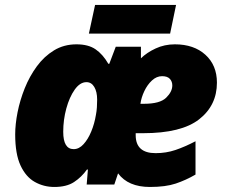

<svg xmlns="http://www.w3.org/2000/svg" viewBox="-20 -741 913 771"><path d="M198.2 9.8Q155.8 9.8 119.9 -10.3Q84 -30.3 62.5 -76.4Q41 -122.6 41 -201.2Q41 -241.7 50.5 -290Q60.1 -338.4 79.3 -386.5Q98.6 -434.6 127.9 -474.6Q157.2 -514.6 197 -538.8Q236.8 -563 287.1 -563Q334.5 -563 363.5 -543.2Q392.6 -523.4 415 -484.9H418.9L444.8 -553.2H545.9V-506.8Q569.3 -529.8 605 -546.4Q640.6 -563 682.1 -563Q758.8 -563 804.9 -521Q851.1 -479 851.1 -409.2Q851.1 -317.9 779.8 -262Q708.5 -206.1 554.2 -206.1H524.9V-198.2Q524.9 -126 605 -126Q647 -126 684.6 -138.7Q722.2 -151.4 765.1 -173.8V-40Q726.6 -17.6 685.8 -3.9Q645 9.8 582 9.8Q494.6 9.8 454.1 -44.9L439 0H328.1L333 -60.1H329.1Q307.1 -29.3 277.1 -9.8Q247.1 9.8 198.2 9.8ZM543.9 -324.2H558.1Q622.1 -324.2 647 -348.4Q671.9 -372.6 671.9 -397.9Q671.9 -413.6 662.1 -424.3Q652.3 -435.1 630.9 -435.1Q608.9 -435.1 590.3 -418Q571.8 -400.9 559.6 -375.2Q547.4 -349.6 543.9 -324.2ZM275.9 -142.1Q297.4 -142.1 315.4 -161.9Q333.5 -181.6 346.4 -212.9Q359.4 -244.1 365.2 -279.8Q368.2 -294.9 369.1 -310.3Q370.1 -325.7 370.1 -340.8Q370.1 -372.6 358.6 -391.8Q347.2 -411.1 327.1 -411.1Q301.3 -411.1 280 -381.1Q258.8 -351.1 246.3 -305.4Q233.9 -259.8 233.9 -211.9Q233.9 -142.1 275.9 -142.1ZM336.9 -606 361.8 -721.2H687L663.1 -606Z"/></svg>

Font: Open Sans ExtraBold
Style: Italic
Weight: 800
Italic angle: -12°
Designer: Monotype Design Team
Foundry: Monotype Imaging Inc.
Version: Version 3.000; ttfautohint (v1.8.4)